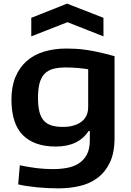

<svg xmlns="http://www.w3.org/2000/svg" viewBox="-20 -817 719 1056"><path d="M152 -719 349 -797 549 -719V-617L351 -695L152 -617ZM302 219Q273 219 242 217.5Q211 216 181.5 213Q152 210 126 206Q100 202 80 197L89 92Q124 100 173 106.5Q222 113 273 113Q314 113 350.5 106Q387 99 414.5 81Q442 63 458 32.5Q474 2 474 -45V-96H467Q411 -11 287 -11Q168 -11 105.5 -74Q43 -137 43 -270Q43 -341 65 -393.5Q87 -446 126.5 -481Q166 -516 222 -533Q278 -550 346 -550Q371 -550 397.5 -548.5Q424 -547 455.5 -542.5Q487 -538 525 -529.5Q563 -521 610 -508V-58Q610 24 584 77.5Q558 131 515 162.5Q472 194 416.5 206.5Q361 219 302 219ZM326 -119Q389 -119 427 -147Q465 -175 465 -229V-436Q441 -440 409 -443Q377 -446 342 -446Q301 -446 272 -438Q243 -430 224.5 -410.5Q206 -391 197.5 -359Q189 -327 189 -279Q189 -234 196.5 -203.5Q204 -173 220 -154.5Q236 -136 262 -127.5Q288 -119 326 -119Z"/></svg>

Font: Encode Sans Wide
Style: SemiBold
Weight: 600
Designer: Pablo Impallari, Andres Torresi
Foundry: Pablo Impallari, Andres Torresi
Version: Version 1.000; ttfautohint (v1.00) -l 8 -r 50 -G 200 -x 14 -